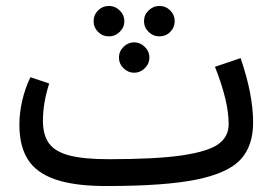

<svg xmlns="http://www.w3.org/2000/svg" viewBox="-20 -610 924 644"><path d="M829 -199Q829 -120 786.5 -74.5Q744 -29 638 -7.5Q532 14 337 14Q230 14 166 -8Q102 -30 73.5 -75Q45 -120 45 -192Q45 -230 54.5 -272Q64 -314 82 -351L145 -330Q124 -264 124 -205Q124 -157 144.5 -129Q165 -101 213 -88.5Q261 -76 345 -76Q504 -76 591.5 -89Q679 -102 713 -127Q747 -152 747 -194Q747 -270 701 -386L787 -415Q829 -293 829 -199ZM397 -539Q397 -518 381.5 -503Q366 -488 346 -488Q324 -488 309 -503Q294 -518 294 -539Q294 -560 309 -575Q324 -590 346 -590Q366 -590 381.5 -575Q397 -560 397 -539ZM566 -539Q566 -518 551 -503Q536 -488 514 -488Q494 -488 478.5 -503Q463 -518 463 -539Q463 -560 478.5 -575Q494 -590 514 -590Q536 -590 551 -575Q566 -560 566 -539ZM481 -417Q481 -396 465.5 -381Q450 -366 430 -366Q410 -366 394.5 -381Q379 -396 379 -417Q379 -438 394.5 -453Q410 -468 430 -468Q450 -468 465.5 -453Q481 -438 481 -417Z"/></svg>

Font: FiraGOUPP
Style: Medium
Weight: 400
Designer: bBox Type
Foundry: bBox Type GmbH
Version: Version 1.001